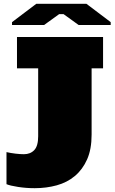

<svg xmlns="http://www.w3.org/2000/svg" viewBox="-20 -972 600 1006"><path d="M105 -164Q139 -164 159.5 -185.5Q180 -207 180 -258V-614H69V-778H520V-614H460V-267Q460 -190 436.5 -137Q413 -84 372.5 -50Q332 -16 277.5 -1Q223 14 162 14Q117 14 75 7.5Q33 1 14 -7V-175Q36 -170 61 -167Q86 -164 105 -164ZM313 -898H290L211 -841H43V-856L170 -952H433L560 -856V-841H392Z"/></svg>

Font: Alfa Slab One
Style: Regular
Weight: 400
Designer: JM Sole
Foundry: JM Sole
Version: Version 1.001